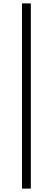

<svg xmlns="http://www.w3.org/2000/svg" viewBox="-20 -835 310 1127"><path d="M109 272H161V-815H109Z"/></svg>

Font: Noto Serif CJK JP
Style: Regular
Weight: 400
Designer: Ryoko NISHIZUKA 西塚涼子 (kana & ideographs); Frank Grießhammer (Latin, Greek & Cyrillic); Wenlong ZHANG 张文龙 (bopomofo); San
Foundry: Adobe Systems Incorporated
Version: Version 1.000;PS 1;hotconv 16.6.53;makeotf.lib2.5.65590